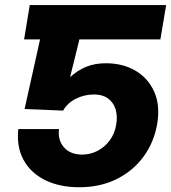

<svg xmlns="http://www.w3.org/2000/svg" viewBox="-20 -748 693 778"><path d="M252.9 -727.5 230 -588.4H77.6L100.6 -727.5ZM301.3 10.7Q221.2 10.7 162.6 -18.3Q104 -47.4 75.2 -100.6Q46.4 -153.8 54.2 -225.1H219.2Q213.4 -180.2 239.3 -150.9Q265.1 -121.6 313 -121.6Q346.7 -121.6 375.7 -137Q404.8 -152.3 424.8 -179.4Q444.8 -206.5 450.7 -242.2Q457 -278.8 448 -306.4Q439 -334 417 -349.6Q395 -365.2 361.8 -365.2Q321.3 -365.2 286.9 -347.7Q252.4 -330.1 235.8 -299.8L79.6 -306.2L173.3 -727.5H653.3L629.9 -588.4H301.8L264.2 -436.5H265.6Q293.9 -462.9 329.1 -477.3Q364.3 -491.7 408.7 -491.7Q477.5 -491.7 528.8 -461.7Q580.1 -431.6 604.7 -376.7Q629.4 -321.8 617.2 -247.1Q604.5 -171.9 561.8 -113.5Q519 -55.2 452.4 -22.2Q385.7 10.7 301.3 10.7Z"/></svg>

Font: Inter 28pt ExtraBold
Style: Italic
Weight: 800
Italic angle: -9.3988°
Designer: Rasmus Andersson
Foundry: rsms
Version: Version 4.001;git-66647c0bb